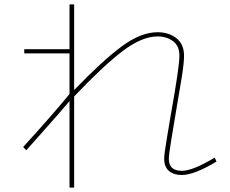

<svg xmlns="http://www.w3.org/2000/svg" viewBox="-20 -815 1040 870"><path d="M961 -83Q860 -22 804 -22Q767 -22 745.5 -40.5Q724 -59 724 -95Q724 -119 737.5 -197Q751 -275 754 -295Q793 -513 793 -562Q793 -607 764 -628.5Q735 -650 694 -650Q623 -650 535 -583Q447 -516 316 -378V35H295V-357Q250 -303 171 -215L99 -134L85 -149Q212 -288 295 -389V-573H90V-592H295V-795H316V-407Q443 -539 530.5 -604Q618 -669 694 -669Q744 -669 779 -642Q814 -615 814 -562Q814 -531 803.5 -464.5Q793 -398 774 -289Q763 -225 754 -168.5Q745 -112 745 -95Q745 -41 804 -41Q854 -41 953 -101Z"/></svg>

Font: IBM Plex Sans JP Thin
Style: Regular
Weight: 100
Designer: Mike Abbink; Paul van der Laan; Pieter van Rosmalen; Wujin Sim; Yejin Wi; Jinhee Kim; Boomi Park; Yona Kim; Kichan Ma
Foundry: Sandoll Inc.
Version: Version 1.001